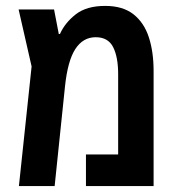

<svg xmlns="http://www.w3.org/2000/svg" viewBox="-20 -630 602 650"><path d="M336 -610Q396 -610 432 -581.5Q468 -553 484 -503.5Q500 -454 500 -390V0H271V-107H380V-379Q380 -437 363 -470.5Q346 -504 304 -504Q261 -504 235 -464Q209 -424 200 -337L165 0H44L87 -405L43 -598H163L179 -515H183Q200 -553 236.5 -581.5Q273 -610 336 -610Z"/></svg>

Font: Noto Sans Hebrew Condensed SemiBold
Style: Regular
Weight: 600
Width: 3
Designer: Monotype Design Team
Foundry: Monotype Imaging Inc.
Version: Version 2.004; ttfautohint (v1.8.4.7-5d5b)